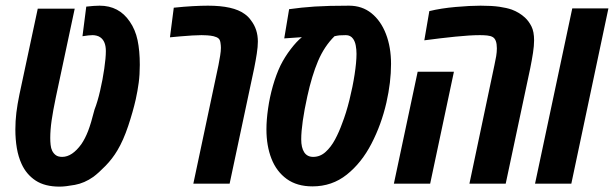

<svg xmlns="http://www.w3.org/2000/svg" viewBox="-20 -660 2207 690"><path d="M194.3 10.7Q141.1 10.7 107.9 -11.2Q74.7 -33.2 57.6 -70.8Q45.9 -96.2 40.5 -127.7Q35.2 -159.2 35.2 -194.8Q35.2 -225.1 38.8 -255.1Q42.5 -285.2 49.8 -320.3L115.7 -628.9H248.5L180.7 -310.5Q170.4 -261.2 165.5 -227.1Q160.6 -192.9 160.6 -164.1Q160.6 -151.4 161.9 -139.4Q163.1 -127.4 167.5 -118.2Q172.4 -108.4 180.7 -102.3Q189 -96.2 203.6 -96.2Q239.3 -96.2 272.5 -142.1Q286.1 -162.1 296.6 -189.2Q307.1 -216.3 319.8 -266.6Q330.6 -293.9 339.8 -334Q349.1 -374 354.7 -413.1Q360.4 -452.1 360.4 -476.6Q360.4 -510.7 341.8 -524.9Q335.4 -529.8 327.6 -531.7Q319.8 -533.7 313 -533.7Q306.2 -533.7 297.4 -532.7Q288.6 -531.7 276.4 -529.8L290 -636.2Q303.2 -637.7 315.9 -638.7Q328.6 -639.6 337.9 -639.6Q407.7 -639.6 446.3 -582.5Q466.3 -553.7 474.4 -515.6Q482.4 -477.5 482.4 -427.2Q482.4 -392.1 478.5 -362.8Q474.6 -333.5 467.8 -302.7Q458 -259.3 440.7 -207.3Q423.3 -155.3 401.9 -119.6Q384.3 -89.8 359.4 -64.2Q334.5 -38.6 315.4 -24.4Q283.7 -2 249 4.4Q214.4 10.7 194.3 10.7Z M674.8 0 765.1 -425.8Q768.6 -443.4 771.2 -460Q773.9 -476.6 773.9 -488.3Q773.9 -496.6 772.2 -507.1Q770.5 -517.6 765.1 -522Q759.3 -526.9 747.6 -529.8Q737.3 -532.2 724.6 -533Q711.9 -533.7 704.1 -533.7Q691.4 -533.7 670.7 -532.5Q649.9 -531.2 627.9 -529.3Q606 -527.3 590.8 -525.9L604.5 -632.3Q641.6 -636.2 672.6 -637.9Q703.6 -639.6 727.5 -639.6Q818.4 -639.6 858.9 -609.9Q872.6 -600.6 882.3 -586.4Q906.7 -554.7 906.7 -510.7Q906.7 -492.2 902.8 -467Q898.9 -441.9 893.6 -415.5L805.2 0Z M1103 9.8Q1047.4 9.8 1010.5 -16.8Q973.6 -43.5 955.6 -89.6Q937.5 -135.7 937.5 -195.3Q937.5 -229 943.4 -270Q949.2 -311 960.7 -351.3Q972.2 -391.6 987.8 -424.3Q1003.4 -455.6 1024.9 -483.6Q1046.4 -511.7 1064.9 -526.4Q1048.8 -525.4 1033 -524.2Q1017.1 -522.9 1001.5 -522L1019 -627Q1063 -633.3 1111.1 -636.5Q1159.2 -639.6 1234.4 -639.6Q1281.2 -639.6 1314.9 -612.5Q1348.6 -585.4 1366.9 -538.1Q1385.3 -490.7 1385.3 -430.2Q1385.3 -364.7 1368.7 -291.5Q1350.6 -212.4 1314.9 -143.6Q1279.3 -74.7 1226.3 -32.5Q1173.3 9.8 1103 9.8ZM1105.5 -96.2Q1130.4 -96.2 1149.9 -113.8Q1169.4 -131.3 1184.1 -158.7Q1198.7 -186 1209.5 -216.3Q1224.1 -253.4 1235.8 -300.8Q1247.6 -348.1 1254.4 -392.6Q1261.2 -437 1261.2 -466.3Q1261.2 -481.9 1258.5 -496.3Q1255.9 -510.7 1249 -520.5Q1239.7 -533.7 1223.1 -533.7Q1208 -533.7 1200.2 -533Q1192.4 -532.2 1182.1 -529.8Q1145.5 -493.7 1123 -440.7Q1100.6 -387.7 1084.5 -314Q1073.7 -265.1 1068.1 -225.8Q1062.5 -186.5 1062.5 -159.2Q1062.5 -129.4 1073.2 -112.8Q1084 -96.2 1105.5 -96.2Z M1667 0 1756.8 -425.8Q1760.7 -443.4 1763.2 -458.3Q1765.6 -473.1 1765.6 -486.3Q1765.6 -518.6 1750.5 -526.9Q1743.2 -531.2 1730.5 -532.5Q1717.8 -533.7 1704.6 -533.7Q1669.4 -533.7 1616.5 -528.3Q1563.5 -522.9 1504.9 -515.1L1522.9 -620.1Q1565.4 -630.4 1617.7 -635Q1669.9 -639.6 1707 -639.6Q1748 -639.6 1774.7 -635.7Q1801.3 -631.8 1819.3 -625.5Q1846.7 -615.2 1866.7 -596.7Q1880.4 -584 1889.9 -565.2Q1899.4 -546.4 1899.4 -515.1Q1899.4 -495.6 1895.5 -470.2Q1891.6 -444.8 1885.7 -415.5L1797.4 0ZM1395.5 0 1481 -402.3H1611.3L1525.9 0Z M1902.8 0 2036.6 -629.9H2166.5L2033.2 0Z"/></svg>

Font: Open Sans Condensed
Style: Bold Italic
Weight: 700
Width: 3
Italic angle: -12°
Designer: Monotype Design Team
Foundry: Monotype Imaging Inc.
Version: Version 3.003; ttfautohint (v1.8.4)